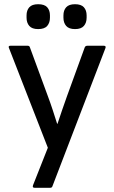

<svg xmlns="http://www.w3.org/2000/svg" viewBox="-20 -706 542 911"><path d="M144 185Q132 185 137 172L207 -5L23 -477Q17 -489 30 -489H111Q120 -489 122 -481L207 -250Q219 -218 230 -184.5Q241 -151 251 -119H253Q263 -151 275 -184.5Q287 -218 298 -250L382 -481Q385 -489 395 -489H472Q485 -489 480 -477L229 177Q227 185 218 185ZM161 -568Q132 -568 119 -583Q106 -598 106 -622V-633Q106 -657 119 -671.5Q132 -686 161 -686Q191 -686 204 -671.5Q217 -657 217 -633V-622Q217 -598 204 -583Q191 -568 161 -568ZM336 -568Q307 -568 294 -583Q281 -598 281 -622V-633Q281 -657 294 -671.5Q307 -686 336 -686Q365 -686 378 -671.5Q391 -657 391 -633V-622Q391 -598 378 -583Q365 -568 336 -568Z"/></svg>

Font: Sofia Sans Medium
Style: Regular
Weight: 500
Designer: Botio Nikoltchev, Ani Petrova
Foundry: lettersoup
Version: Version 4.101; ttfautohint (v1.8.4.7-5d5b)